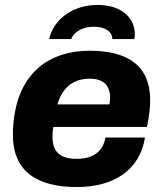

<svg xmlns="http://www.w3.org/2000/svg" viewBox="-20 -744 659 776"><path d="M374 -724C261 -724 191 -652 179 -586H268C275 -608 305 -636 360 -636C405 -636 434 -616 434 -586H523C524 -593 525 -599 525 -606C525 -665 479 -724 374 -724ZM290 12C444 12 545 -59 566 -188H406C397 -133 358 -102 290 -102C221 -102 192 -132 192 -192C192 -204 193 -219 196 -231H574C584 -281 587 -313 587 -339C587 -475 501 -539 342 -539C175 -539 69 -446 41 -294C35 -263 32 -231 32 -199C32 -55 125 12 290 12ZM212 -322C232 -388 273 -426 344 -426C395 -426 425 -401 425 -349C425 -341 424 -331 422 -322Z"/></svg>

Font: Archivo ExtraBold
Style: Italic
Weight: 800
Italic angle: -10°
Designer: Hector Gatti
Foundry: Omnibus-Type
Version: Version 2.001